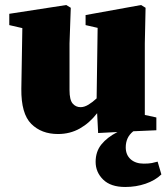

<svg xmlns="http://www.w3.org/2000/svg" viewBox="-20 -518 663 765"><path d="M371 12 367 -67Q337 -28 298 -6Q259 16 211 16Q145 16 104.5 -24.5Q64 -65 65 -164L69 -406L17 -418V-463L244 -498L262 -487L257 -345V-159Q257 -120 269.5 -105.5Q282 -91 301 -91Q316 -91 332.5 -101Q349 -111 365 -126L369 -407L321 -418V-458L542 -498L560 -487L557 -345V-60L603 -50V1L511 5Q495 18 488 34Q481 50 481 69Q481 99 500.5 116.5Q520 134 553 134Q573 134 585.5 131.5Q598 129 608 126L623 177Q598 201 560 214Q522 227 479 227Q421 227 391 197.5Q361 168 361 127Q361 86 384 57.5Q407 29 448 8Z"/></svg>

Font: Source Serif Pro Black
Style: Regular
Weight: 900
Designer: Frank Grießhammer
Foundry: Adobe Systems Incorporated
Version: Version 3.001;hotconv 1.0.111;makeotfexe 2.5.65597